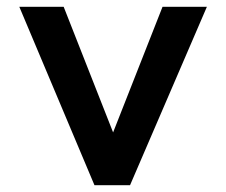

<svg xmlns="http://www.w3.org/2000/svg" viewBox="-20 -537 668 567"><path d="M364 10H259L37 -517H168L314 -146L460 -517H591Z"/></svg>

Font: SUIT
Style: Bold
Weight: 700
Designer: Sunn Youn; Korean Glyphs from Source Han Sans (Sandoll Communications; Soo-young Jang, Joo-yeon Kang)
Foundry: Sunn
Version: Version 1.150